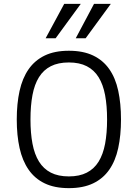

<svg xmlns="http://www.w3.org/2000/svg" viewBox="-20 -950 706 984"><path d="M600.1 -337.9Q600.1 -256.3 585.9 -191.2Q571.8 -126 540 -80.3Q508.3 -34.7 457.3 -10.3Q406.2 14.2 333 14.2Q259.8 14.2 209 -10.3Q158.2 -34.7 126.5 -80.6Q94.7 -126.5 80.3 -191.4Q65.9 -256.3 65.9 -337.9Q65.9 -418.9 80.3 -484.1Q94.7 -549.3 126.5 -595Q158.2 -640.6 209 -665.3Q259.8 -689.9 333 -689.9Q406.2 -689.9 457.3 -665.5Q508.3 -641.1 540 -595.7Q571.8 -550.3 585.9 -485.1Q600.1 -419.9 600.1 -337.9ZM528.8 -337.9Q528.8 -408.2 518.6 -462.6Q508.3 -517.1 485.4 -554.2Q462.4 -591.3 424.8 -610.6Q387.2 -629.9 333 -629.9Q278.3 -629.9 240.7 -610.8Q203.1 -591.8 179.9 -554.7Q156.7 -517.6 146.5 -463.1Q136.2 -408.7 136.2 -337.9Q136.2 -267.6 146.5 -213.4Q156.7 -159.2 179.9 -121.8Q203.1 -84.5 240.7 -65.2Q278.3 -45.9 333 -45.9Q387.2 -45.9 424.8 -65.2Q462.4 -84.5 485.4 -121.6Q508.3 -158.7 518.6 -213.1Q528.8 -267.6 528.8 -337.9ZM418.9 -753.9H368.2L461.9 -930.2H547.9ZM265.1 -753.9H213.9L309.1 -930.2H394Z"/></svg>

Font: Clear Sans Light
Style: Regular
Weight: 300
Foundry: Intel Corporation
Version: Version 1.00